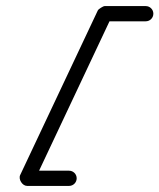

<svg xmlns="http://www.w3.org/2000/svg" viewBox="-20 -586 524 631"><path d="M459 -566C459 -566 459 -566 459 -566C414 -566 369 -566 324 -566C321.4 -566 316.3 -563.5 311.6 -560.5C306.8 -557.5 302.5 -554 301.4 -551.6C216.4 -371.3 131.4 -191 46.3 -10.7C43 -3.7 44.8 5.3 49.4 12.4C53.9 19.6 61.2 25 69 25C115 25 161 25 207 25C220.8 25 232 13.8 232 0C232 -13.8 220.8 -25 207 -25C207 -25 207 -25 207 -25C161 -25 115 -25 69 -25C61.2 -25 65.2 -12.6 72 -1.9C78.7 8.7 88.3 17.7 91.6 10.7C176.6 -169.7 261.6 -350 346.6 -530.3C347.7 -532.6 340.8 -529.1 334.2 -524.9C327.6 -520.7 321.4 -516 324 -516C369 -516 414 -516 459 -516C472.8 -516 484 -527.1 484 -541C484 -554.8 472.8 -566 459 -566Z"/></svg>

Font: FRB American Cursive Guidelines Semibold
Style: Italic
Weight: 600
Italic angle: -25°
Version: Version 2.0;Modular Font Editor K font №1